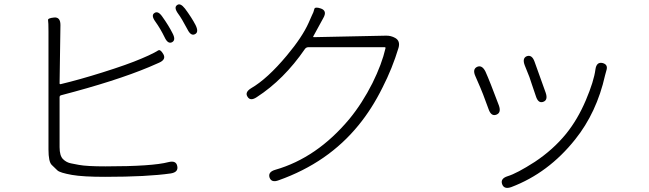

<svg xmlns="http://www.w3.org/2000/svg" viewBox="-20 -820 3040 899"><path d="M472 8Q368 8 317 -1Q261 -11 249 -22Q235 -35 222 -48Q207 -63 207 -120V-673Q207 -716 205 -725.5Q203 -735 233 -738Q263 -741 263 -703L259 -430Q259 -425 264 -426Q352 -447 460 -481Q578 -518 643 -546Q659 -553 675 -560Q709 -576 720 -583.5Q731 -591 745 -566Q759 -541 724 -526L678 -506Q523 -441 266 -374Q259 -372 259 -365V-131Q259 -91 275 -75Q291 -59 313 -55Q331 -51 349 -48Q386 -41 474 -41Q694 -41 769 -61Q805 -70 810 -42Q816 -14 780 -8Q669 8 472 8ZM785 -622Q766 -613 751 -645Q731 -686 708 -718Q686 -748 703 -759Q720 -771 740 -742Q770 -700 788 -664Q805 -632 785 -622ZM893 -660Q874 -650 858 -682Q830 -735 814 -756Q793 -785 809 -796Q824 -808 846 -780Q878 -737 896 -702Q912 -669 893 -660Z M1285 24Q1251 37 1242 11Q1234 -15 1269 -25Q1464 -81 1616 -263Q1676 -336 1724 -431Q1768 -520 1785 -594Q1786 -599 1781 -599H1424Q1414 -599 1408 -591Q1309 -447 1182 -365Q1152 -345 1139 -367Q1125 -388 1156 -407Q1232 -451 1323 -560Q1395 -646 1425 -713Q1432 -730 1440 -747Q1449 -764 1451.5 -777Q1454 -790 1483 -780Q1513 -769 1494 -736L1447 -650Q1445 -646 1450 -646L1786 -653Q1810 -654 1831 -642Q1855 -628 1846 -596Q1817 -500 1771 -410Q1722 -311 1659 -234Q1516 -58 1285 24Z M2374 56Q2340 68 2331 42Q2322 16 2357 5Q2400 -8 2484 -62Q2570 -119 2631 -194Q2685 -261 2723 -350.5Q2761 -440 2768 -495Q2773 -531 2801 -525Q2829 -518 2819 -489Q2817 -484 2813 -467Q2774 -293 2673 -167Q2548 -10 2374 56ZM2304 -283Q2280 -274 2268 -308L2242 -378Q2236 -394 2229 -410L2206 -463Q2191 -496 2214 -507Q2237 -517 2253 -485Q2273 -441 2316 -326Q2328 -292 2304 -283ZM2523 -343Q2500 -335 2489 -370L2470 -426Q2465 -443 2459 -459L2437 -514Q2424 -548 2447 -557Q2471 -565 2483 -531L2535 -386Q2547 -351 2523 -343Z"/></svg>

Font: Resource Han Rounded KR Light
Style: Regular
Weight: 300
Designer: Cyano Hao (round all glyphs); Ryoko NISHIZUKA 西塚涼子 (kana, bopomofo & ideographs); Paul D. Hunt (Latin, Greek & Cyrillic)
Foundry: Cyano Hao
Version: 0.990